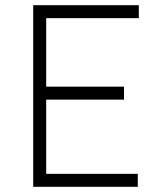

<svg xmlns="http://www.w3.org/2000/svg" viewBox="-20 -720 625 740"><path d="M108 0V-700H515V-650H158V-386H458V-336H158V-50H511V0Z"/></svg>

Font: Mach ExtraLight
Style: Regular
Weight: 250
Version: Version 1.002